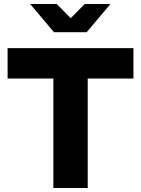

<svg xmlns="http://www.w3.org/2000/svg" viewBox="-20 -941 706 961"><path d="M18 0ZM18 -548V-700H648V-548H419V0H247V-548ZM264 -921 334 -850 404 -921H533L414 -780H250L131 -921Z"/></svg>

Font: Rosa Sans Black
Style: Regular
Weight: 900
Designer: Pentagram / MCKL
Foundry: Pentagram / MCKL
Version: Version 1.005;September 16, 2019;FontCreator 11.5.0.2425 64-